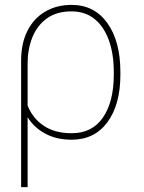

<svg xmlns="http://www.w3.org/2000/svg" viewBox="-20 -558 585 781"><path d="M65.9 203.1V-310.5Q65.9 -382.3 92 -433.3Q118.2 -484.4 164.6 -511.2Q210.9 -538.1 271 -538.1Q363.8 -538.1 416.7 -464.1Q469.7 -390.1 469.7 -264.6V-254.4Q469.7 -132.3 417 -61Q364.3 10.3 271.5 10.3Q210 10.3 164.1 -14.4Q118.2 -39.1 92.3 -81.1V203.1ZM272 -16.1Q355.5 -16.1 399.2 -80.6Q442.9 -145 442.9 -254.4V-264.6Q442.9 -337.9 423.1 -393.6Q403.3 -449.2 365 -480.5Q326.7 -511.7 271 -511.7Q210 -511.7 170.4 -482.9Q130.9 -454.1 111.6 -406Q92.3 -357.9 92.3 -300.3V-128.9Q112.3 -77.1 157.7 -46.6Q203.1 -16.1 272 -16.1Z"/></svg>

Font: Roboto Slab Thin
Style: Regular
Weight: 100
Designer: Google
Version: Version 2.000; ttfautohint (v1.8.1.43-b0c9)